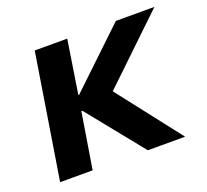

<svg xmlns="http://www.w3.org/2000/svg" viewBox="-92 -605 771 716"><g transform="rotate(-20 293.0 -247.0)"><path d="M32 0 111 -494H240L207 -282H210L433 -494H586L309 -229L310 -280L528 0H380L201 -222H197L161 0Z"/></g></svg>

Font: Nunito Sans 10pt
Style: Bold Italic
Weight: 700
Italic angle: -9°
Designer: Vernon Adams
Foundry: Vernon Adams
Version: Version 3.101;gftools[0.9.27]